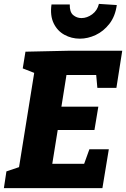

<svg xmlns="http://www.w3.org/2000/svg" viewBox="-26 -968 649 988"><path d="M434 -200H534L501 0H-6L7 -86L72 -108L150 -593L91 -616L105 -702L333 -707H603L573 -516H475L469 -582H316L290 -419H480L460 -299H271L243 -125H407ZM385 -769Q342 -769 305.5 -789Q269 -809 250 -848.5Q231 -888 239 -945H333Q332 -906 350.5 -890.5Q369 -875 393 -875Q422 -875 448.5 -894.5Q475 -914 483 -948L575 -942Q567 -884 537 -845.5Q507 -807 466.5 -788Q426 -769 385 -769Z"/></svg>

Font: Bitter ExtraBold
Style: Italic
Weight: 800
Italic angle: -9°
Designer: Sol Matas, and Bitter project Authors
Foundry: Sol Matas
Version: Version 2.001